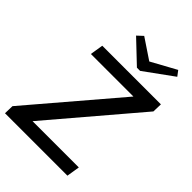

<svg xmlns="http://www.w3.org/2000/svg" viewBox="-258 -962 1071 1071"><g transform="rotate(45 277.0 -427.0)"><path d="M522.5 -823.3 499.2 -854.2 351.7 -773.3 230.8 -854.2 197.5 -823.3 327.5 -700H352.5ZM-11.7 -57.5 -13.3 0H479.2L491.7 -77.5H126.7L565 -592.5L566.7 -650H104.2L91.7 -572.5H427.5Z"/></g></svg>

Font: Boon Medium
Style: Italic
Weight: 500
Italic angle: -9°
Designer: Sungsit Sawaiwan
Foundry: FontUni
Version: Version 3.0